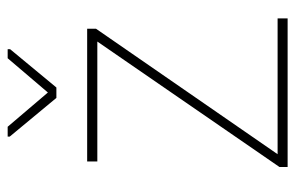

<svg xmlns="http://www.w3.org/2000/svg" viewBox="-156 -622 778 506"><g transform="rotate(-90 233.0 -369.0)"><path d="M255.4 -609.4H228L126 -732.4V-737.8H151.9L242.2 -631.8L332.5 -737.8H356.4V-731.4ZM79.6 -26.4H437.5V0H45.9V-21.5L376.5 -501.5H60.5V-528.3H410.2V-504.9Z"/></g></svg>

Font: Robert Sans Thin
Style: Regular
Weight: 100
Designer: Christian Robertson (extended by Adam Twardoch)
Foundry: Google
Version: Version 12.135;April 2, 2019;FontCreator 11.5.0.2425 64-bit;